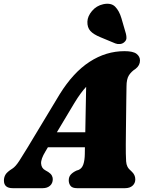

<svg xmlns="http://www.w3.org/2000/svg" viewBox="-44 -984 779 1004"><path d="M193.5 -192Q169 -152 171 -128Q173 -104 193 -93.5L208.5 -84.5Q221.5 -76 226.8 -66.5Q232 -57 232 -47.5Q232 -25.5 217.5 -12.8Q203 0 179.5 0H22.5Q-23.5 0 -23.5 -40Q-23.5 -57 -15.2 -71Q-7 -85 21 -102.5Q37.5 -113 57 -143.2Q76.5 -173.5 98 -209L268 -491Q339 -605.5 424.8 -661Q510.5 -716.5 607 -716.5Q652 -716.5 670 -702.5Q688 -688.5 688 -668Q688 -642 665.5 -624.5Q643.5 -610.5 630.5 -590.8Q617.5 -571 617.5 -531.5Q617 -505 616.5 -466.5Q616 -428 615.5 -385Q615 -342 614.5 -301Q614 -260 613.8 -228Q613.5 -196 614 -181Q614.5 -156.5 615.5 -140.5Q616.5 -124.5 622.5 -112.5Q628.5 -100.5 644 -87.5Q663.5 -70 663.5 -46Q663.5 -26 649.2 -13Q635 0 609.5 0H359.5Q334 0 324.8 -12.2Q315.5 -24.5 315.5 -41Q315.5 -59 325.8 -70.8Q336 -82.5 356 -92L367 -95.5Q384.5 -103 391.8 -124.5Q399 -146 399.5 -178.5Q399.5 -192.5 400 -214H206.5ZM345 -445.5 253.5 -292.5H402Q403 -348.5 404.2 -411.8Q405.5 -475 406.5 -530Q393.5 -516 378.2 -495.5Q363 -475 345 -445.5ZM591 -888.5 614.5 -807.5Q617.5 -795.5 617.2 -784.5Q617 -773.5 606.5 -764Q597 -755 583.5 -753.8Q570 -752.5 559 -757L482 -789Q445 -804 428.5 -822.2Q412 -840.5 413 -871Q414 -899 437 -926.5Q460 -954 496 -962Q537 -970.5 558.2 -949Q579.5 -927.5 591 -888.5Z"/></svg>

Font: Fraunces 9pt S050 Black
Style: Italic
Weight: 900
Italic angle: -16°
Version: Version 1.000; ttfautohint (v1.8.3)